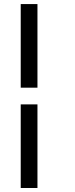

<svg xmlns="http://www.w3.org/2000/svg" viewBox="-20 -937 373 957"><path d="M83.3 -916.7H166.7V-500H83.3ZM83.3 0V-416.7H166.7V0Z"/></svg>

Font: Galmuri11 Regular
Style: Regular
Weight: 400
Designer: Minseo Lee (Quiple)
Version: Version 2.356;hotconv 1.1.0;makeotfexe 2.6.0 DEVELOPMENT